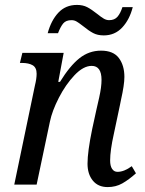

<svg xmlns="http://www.w3.org/2000/svg" viewBox="-20 -751 589 781"><path d="M336 -85Q336 -134 355 -226L372 -304Q374 -312 383.5 -354.5Q393 -397 393 -426Q393 -483 353 -483Q319 -483 283 -445Q247 -407 219.5 -353.5Q192 -300 183 -256L129 0H38L122 -403Q129 -431 129 -451Q129 -476 113 -485.5Q97 -495 69 -495H61L71 -536H239L217 -418H224Q264 -483 303 -514Q342 -545 391 -545Q441 -545 463.5 -515Q486 -485 486 -438Q486 -406 472 -344L468 -324L443 -206Q428 -139 428 -98Q428 -76 436 -64Q444 -52 458 -52Q485 -52 516 -75L533 -46Q504 -20 477.5 -5Q451 10 418 10Q379 10 357.5 -16.5Q336 -43 336 -85ZM319 -644Q301 -658 291.5 -663.5Q282 -669 271 -669Q248 -669 237 -655.5Q226 -642 216 -616H174Q188 -668 217.5 -699.5Q247 -731 293 -731Q317 -731 334.5 -722Q352 -713 376 -694Q392 -681 402.5 -675Q413 -669 424 -669Q446 -669 458 -683Q470 -697 478 -722H520Q507 -671 477 -639Q447 -607 402 -607Q377 -607 359 -616.5Q341 -626 319 -644Z"/></svg>

Font: Noto Serif Narrow
Style: Italic
Weight: 400
Width: 4
Italic angle: -12°
Designer: Monotype Design Team
Foundry: Monotype Imaging Inc.
Version: Version 1.001